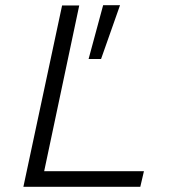

<svg xmlns="http://www.w3.org/2000/svg" viewBox="-20 -719 690 739"><path d="M70 0 219 -698H285L150 -60H534L520 0ZM321 -492 377 -699H442L369 -492Z"/></svg>

Font: Azeret Mono ExtraLight
Style: Italic
Weight: 250
Italic angle: -12°
Designer: Martin Vácha
Foundry: Displaay
Version: Version 1.002